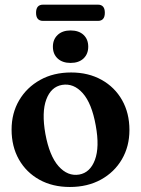

<svg xmlns="http://www.w3.org/2000/svg" viewBox="-20 -772 591 804"><path d="M278 -468.5Q350 -468.5 405.2 -437.8Q460.5 -407 491.2 -352.8Q522 -298.5 522 -227.5Q522 -159 490.5 -105Q459 -51 402.8 -20Q346.5 11 272.5 11Q200 11 145 -19.5Q90 -50 59.2 -104.2Q28.5 -158.5 28.5 -229.5Q28.5 -298 60.2 -352Q92 -406 148 -437.2Q204 -468.5 278 -468.5ZM311.5 -41Q357.5 -49 377.5 -102.5Q397.5 -156 381 -246Q364.5 -339 326.5 -381.8Q288.5 -424.5 240 -416.5Q193.5 -408.5 173.8 -355.2Q154 -302 170 -211.5Q187 -119 225.2 -76Q263.5 -33 311.5 -41ZM275.5 -508.5Q241.5 -508.5 221.5 -527Q201.5 -545.5 201.5 -576.5Q201.5 -607 221.5 -625.8Q241.5 -644.5 275.5 -644.5Q310 -644.5 329.8 -626Q349.5 -607.5 349.5 -576.5Q349.5 -546 329.8 -527.2Q310 -508.5 275.5 -508.5ZM131 -718.5Q131 -752.5 160.5 -752.5H390Q419 -752.5 419 -718.5Q419 -684.5 390 -684.5H160.5Q131 -684.5 131 -718.5Z"/></svg>

Font: Fraunces 72pt Soft SemiBold
Style: Regular
Weight: 600
Version: Version 1.000;[b76b70a41]